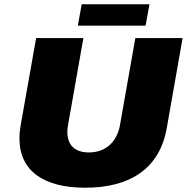

<svg xmlns="http://www.w3.org/2000/svg" viewBox="-20 -866 874 898"><path d="M344 -746H661L679 -846H362ZM378 12C592 12 727 -80 760 -267L834 -688H613L541 -280C528 -206 477 -153 396 -153C327 -153 295 -191 295 -248C295 -258 296 -269 298 -280L370 -688H149L77 -282C73 -259 71 -238 71 -218C71 -65 187 12 378 12Z"/></svg>

Font: Archivo Black
Style: Italic
Weight: 900
Italic angle: -10°
Designer: Hector Gatti
Foundry: Omnibus-Type
Version: Version 2.001